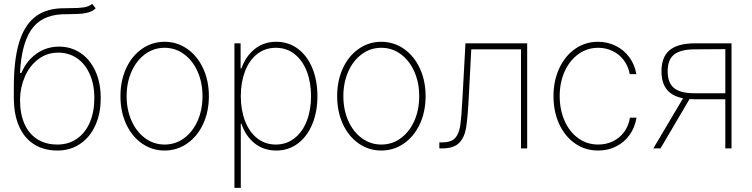

<svg xmlns="http://www.w3.org/2000/svg" viewBox="-20 -749 3794 969"><path d="M335.9 -677.7Q305.7 -677.7 291 -676.8Q186 -670.9 137 -597.7Q87.9 -524.4 81.1 -380.9H87.9Q113.8 -442.4 164.1 -478Q214.4 -513.7 278.3 -513.7Q337.9 -513.7 385.5 -482.2Q433.1 -450.7 460.7 -391.8Q488.3 -333 488.3 -253.9Q488.3 -175.8 460.9 -115.7Q433.6 -55.7 384 -22.5Q334.5 10.7 269.5 10.7Q202.1 10.7 152.6 -20.3Q103 -51.3 76.4 -111.1Q49.8 -170.9 49.8 -255.9V-309.6Q49.8 -442.4 74.7 -528.8Q99.6 -615.2 151.6 -659.2Q203.6 -703.1 286.1 -707Q303.7 -708 336.9 -708Q378.4 -708 403.3 -711.9Q428.2 -715.8 445.3 -729.5L462.9 -707Q449.7 -693.8 430.4 -687.7Q411.1 -681.6 391.1 -679.9Q371.1 -678.2 335.9 -677.7ZM456.1 -253.9Q456.1 -323.7 432.6 -375.7Q409.2 -427.7 367.9 -455.6Q326.7 -483.4 274.4 -483.4Q216.8 -483.4 172.9 -450Q128.9 -416.5 105.2 -361.6Q81.5 -306.6 81.1 -245.1Q81.1 -173.8 103.8 -123.3Q126.5 -72.8 168.7 -46.1Q210.9 -19.5 269.5 -19.5Q325.7 -19.5 367.9 -48.6Q410.2 -77.6 433.1 -130.6Q456.1 -183.6 456.1 -253.9Z M587.9 -263.7Q587.9 -341.8 616.7 -404.3Q645.5 -466.8 696.5 -502.4Q747.6 -538.1 810.5 -538.1Q873.5 -538.1 924.8 -502.4Q976.1 -466.8 1005.1 -404.1Q1034.2 -341.3 1034.2 -263.7Q1034.2 -185.5 1005.1 -123Q976.1 -60.5 924.8 -24.9Q873.5 10.7 810.5 10.7Q747.6 10.7 696.5 -24.9Q645.5 -60.5 616.7 -123Q587.9 -185.5 587.9 -263.7ZM1002 -263.7Q1002 -332 977.3 -387.7Q952.6 -443.4 908.9 -475.6Q865.2 -507.8 810.5 -507.8Q755.9 -507.8 712.2 -475.6Q668.5 -443.4 643.8 -387.7Q619.1 -332 619.1 -263.7Q619.1 -195.3 643.8 -139.6Q668.5 -84 712.2 -51.8Q755.9 -19.5 810.5 -19.5Q865.7 -19.5 909.4 -51.8Q953.1 -84 977.5 -139.6Q1002 -195.3 1002 -263.7Z M1163.1 -530.3H1194.3V-403.3H1198.2Q1219.7 -464.4 1265.1 -501.2Q1310.5 -538.1 1374 -538.1Q1436.5 -538.1 1483.6 -502.7Q1530.8 -467.3 1556.4 -405Q1582 -342.8 1582 -263.7Q1582 -185.1 1556.2 -122.6Q1530.3 -60.1 1483.2 -24.7Q1436 10.7 1374 10.7Q1310.5 10.7 1264.6 -26.1Q1218.8 -63 1198.2 -125H1195.3V199.2H1163.1ZM1372.1 -19.5Q1425.8 -19.5 1466.3 -51.3Q1506.8 -83 1528.3 -138.7Q1549.8 -194.3 1549.8 -263.7Q1549.8 -333.5 1528.3 -388.9Q1506.8 -444.3 1466.6 -476.1Q1426.3 -507.8 1372.1 -507.8Q1317.9 -507.8 1277.8 -476.3Q1237.8 -444.8 1216.6 -389.2Q1195.3 -333.5 1195.3 -263.7Q1195.3 -193.8 1216.8 -138.2Q1238.3 -82.5 1278.3 -51Q1318.4 -19.5 1372.1 -19.5Z M1681.6 -263.7Q1681.6 -341.8 1710.4 -404.3Q1739.3 -466.8 1790.3 -502.4Q1841.3 -538.1 1904.3 -538.1Q1967.3 -538.1 2018.6 -502.4Q2069.8 -466.8 2098.9 -404.1Q2127.9 -341.3 2127.9 -263.7Q2127.9 -185.5 2098.9 -123Q2069.8 -60.5 2018.6 -24.9Q1967.3 10.7 1904.3 10.7Q1841.3 10.7 1790.3 -24.9Q1739.3 -60.5 1710.4 -123Q1681.6 -185.5 1681.6 -263.7ZM2095.7 -263.7Q2095.7 -332 2071 -387.7Q2046.4 -443.4 2002.7 -475.6Q1959 -507.8 1904.3 -507.8Q1849.6 -507.8 1805.9 -475.6Q1762.2 -443.4 1737.5 -387.7Q1712.9 -332 1712.9 -263.7Q1712.9 -195.3 1737.5 -139.6Q1762.2 -84 1805.9 -51.8Q1849.6 -19.5 1904.3 -19.5Q1959.5 -19.5 2003.2 -51.8Q2046.9 -84 2071.3 -139.6Q2095.7 -195.3 2095.7 -263.7Z M2197.3 -30.3H2210Q2255.9 -30.3 2276.1 -51.5Q2296.4 -72.8 2302.7 -115.5Q2309.1 -158.2 2314.5 -261.7L2329.1 -530.3H2640.6V0H2609.4V-500H2358.4L2345.7 -255.9Q2340.3 -150.9 2332 -102.5Q2323.7 -54.2 2296.6 -27.1Q2269.5 0 2210.9 0H2197.3Z M2773.4 -263.7Q2773.4 -340.8 2802.2 -403.6Q2831.1 -466.3 2882.3 -502.2Q2933.6 -538.1 2998 -538.1Q3046.4 -538.1 3087.6 -517.6Q3128.9 -497.1 3156.2 -460Q3183.6 -422.9 3191.4 -375H3158.2Q3151.4 -413.6 3129.2 -443.8Q3106.9 -474.1 3073 -491Q3039.1 -507.8 2999 -507.8Q2943.8 -507.8 2899.7 -476.3Q2855.5 -444.8 2830.1 -389.2Q2804.7 -333.5 2804.7 -263.7Q2804.7 -195.3 2829.3 -139.4Q2854 -83.5 2898.2 -51.5Q2942.4 -19.5 2999 -19.5Q3039.6 -19.5 3073.7 -36.1Q3107.9 -52.7 3130.4 -83.5Q3152.8 -114.3 3159.2 -155.3H3192.4Q3184.6 -106 3157.7 -68.4Q3130.9 -30.8 3089.6 -10Q3048.3 10.7 2999 10.7Q2933.6 10.7 2882.3 -24.9Q2831.1 -60.5 2802.2 -123Q2773.4 -185.5 2773.4 -263.7Z M3640.6 -248H3485.4L3460 -249L3313.5 0H3277.3L3427.2 -252.9Q3372.1 -263.7 3345.2 -297.4Q3318.4 -331.1 3318.4 -389.6Q3318.4 -461.4 3359.6 -495.8Q3400.9 -530.3 3487.3 -530.3H3671.9V0H3640.6ZM3485.4 -278.3H3640.6V-501L3487.3 -500Q3415 -500 3382.3 -473.9Q3349.6 -447.8 3349.6 -389.6Q3349.6 -330.6 3382.1 -304.4Q3414.6 -278.3 3485.4 -278.3Z"/></svg>

Font: Pretendard Thin
Style: Regular
Weight: 100
Designer: Base glyphs from Inter by Rasmus Andersson; Hangeul glyphs from Noto Sans CJK(Source Han Sans) by Jang Soo-young and Kan
Foundry: Kil Hyung-jin
Version: Version 1.309